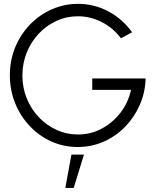

<svg xmlns="http://www.w3.org/2000/svg" viewBox="-20 -732 788 973"><path d="M374.5 13Q302.5 13 240 -15.2Q177.5 -43.5 130.2 -93.8Q83 -144 56.5 -209.8Q30 -275.5 30 -350.5Q30 -427 57.2 -492.8Q84.5 -558.5 132.5 -608Q180.5 -657.5 243 -685Q305.5 -712.5 375.5 -712.5Q456.5 -712.5 528.2 -674.8Q600 -637 649.5 -568.5L593 -538Q552 -592 494.2 -620.8Q436.5 -649.5 375 -649.5Q317 -649.5 266 -626Q215 -602.5 176.2 -561.2Q137.5 -520 115.5 -465.5Q93.5 -411 93.5 -349.5Q93.5 -288 115.5 -233.8Q137.5 -179.5 176.2 -138.5Q215 -97.5 266 -74Q317 -50.5 375.5 -50.5Q440.5 -50.5 496.2 -80.5Q552 -110.5 591 -161.5Q630 -212.5 644 -276.5H447.5V-334.5H718Q716 -263 688.2 -200Q660.5 -137 613.5 -89Q566.5 -41 505.2 -14Q444 13 374.5 13ZM311 220.5 342 51.5H405.5L353.5 220.5Z"/></svg>

Font: Urbanist Light
Style: Regular
Weight: 300
Designer: Corey Hu
Foundry: Corey Hu
Version: Version 1.330; ttfautohint (v1.8.4.7-5d5b)